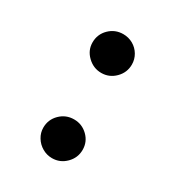

<svg xmlns="http://www.w3.org/2000/svg" viewBox="-112 -488 510 558"><g transform="rotate(30 143.0 -209.0)"><path d="M208.5 -352.1Q208.5 -325.2 189.2 -305.9Q169.9 -286.6 143.1 -286.6Q116.7 -286.6 96.9 -305.7Q77.1 -324.7 77.1 -351.1Q77.1 -378.4 96.4 -397.5Q115.7 -416.5 143.1 -416.5Q160.6 -416.5 175.8 -408Q190.9 -399.4 199.7 -384.5Q208.5 -369.6 208.5 -352.1ZM143.1 -0.5Q125.5 -0.5 110.4 -9.3Q95.2 -18.1 86.2 -33Q77.1 -47.9 77.1 -64.9Q77.1 -92.3 96.4 -111.3Q115.7 -130.4 143.1 -130.4Q169.9 -130.4 189.2 -111.6Q208.5 -92.8 208.5 -65.9Q208.5 -39.1 189.2 -19.8Q169.9 -0.5 143.1 -0.5Z"/></g></svg>

Font: Parastoo FD
Style: FD
Weight: 400
Foundry: Saber Rastikerdar (saber.rastikerdar@gmail.com)
Version: Version 2.0.1